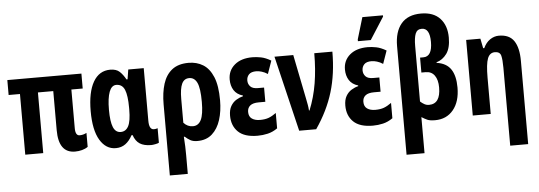

<svg xmlns="http://www.w3.org/2000/svg" viewBox="-59 -960 3884 1384"><g transform="rotate(-5 1883.0 -268.0)"><path d="M453 9Q334 9 334 -156V-439H223V0H93V-439H11V-547H547V-439H465V-159Q465 -105 496 -105Q522 -105 546 -118V-17Q528 -4 503.5 2.5Q479 9 453 9Z M748 10Q676 10 633 -62Q590 -134 590 -271Q590 -408 633 -482.5Q676 -557 756 -557Q800 -557 824 -534.5Q848 -512 867 -477H875L886 -547H998V-166Q998 -102 1033 -102Q1048 -102 1060 -107V-2Q1055 2 1035 6Q1015 10 1004 10Q952 10 921.5 -9.5Q891 -29 876 -73H868Q847 -33 817.5 -11.5Q788 10 748 10ZM793 -103Q830 -103 849 -139Q868 -175 868 -259V-272Q868 -361 850.5 -402.5Q833 -444 790 -444Q756 -444 739 -399Q722 -354 722 -270Q722 -184 739 -143.5Q756 -103 793 -103Z M1118 240V-274Q1118 -359 1138 -422.5Q1158 -486 1203 -521.5Q1248 -557 1323 -557Q1382 -557 1427.5 -529Q1473 -501 1499.5 -438Q1526 -375 1526 -268Q1526 -190 1506 -127Q1486 -64 1444.5 -27Q1403 10 1338 10Q1307 10 1287.5 -1Q1268 -12 1249 -29H1243Q1246 8 1247 42Q1248 76 1248 104V240ZM1315 -99Q1355 -99 1374.5 -138.5Q1394 -178 1394 -268Q1394 -367 1375 -407Q1356 -447 1318 -447Q1281 -447 1264.5 -411.5Q1248 -376 1248 -302V-130Q1276 -99 1315 -99Z M1774 10Q1679 10 1633.5 -34Q1588 -78 1588 -151Q1588 -193 1603.5 -220Q1619 -247 1643.5 -262Q1668 -277 1693 -283V-288Q1649 -301 1628.5 -333.5Q1608 -366 1608 -411Q1608 -476 1655.5 -516.5Q1703 -557 1785 -557Q1814 -557 1847 -550.5Q1880 -544 1919 -521L1886 -427Q1865 -441 1843 -447.5Q1821 -454 1804 -454Q1767 -454 1750.5 -436.5Q1734 -419 1734 -393Q1734 -368 1750.5 -350Q1767 -332 1805 -332H1850V-229H1803Q1760 -229 1740 -212.5Q1720 -196 1720 -167Q1720 -133 1742.5 -117.5Q1765 -102 1801 -102Q1838 -102 1863.5 -111.5Q1889 -121 1918 -142V-31Q1884 -7 1847.5 1.5Q1811 10 1774 10Z M2075 0 1944 -547H2080L2144 -228Q2149 -203 2153 -181Q2157 -159 2158 -139H2162Q2199 -230 2215.5 -330Q2232 -430 2232 -547H2363Q2363 -387 2323.5 -256Q2284 -125 2198 0Z M2608 10Q2513 10 2467.5 -34Q2422 -78 2422 -151Q2422 -193 2437.5 -220Q2453 -247 2477.5 -262Q2502 -277 2527 -283V-288Q2483 -301 2462.5 -333.5Q2442 -366 2442 -411Q2442 -476 2489.5 -516.5Q2537 -557 2619 -557Q2648 -557 2681 -550.5Q2714 -544 2753 -521L2720 -427Q2699 -441 2677 -447.5Q2655 -454 2638 -454Q2601 -454 2584.5 -436.5Q2568 -419 2568 -393Q2568 -368 2584.5 -350Q2601 -332 2639 -332H2684V-229H2637Q2594 -229 2574 -212.5Q2554 -196 2554 -167Q2554 -133 2576.5 -117.5Q2599 -102 2635 -102Q2672 -102 2697.5 -111.5Q2723 -121 2752 -142V-31Q2718 -7 2681.5 1.5Q2645 10 2608 10ZM2553 -606V-619L2600 -776H2749V-767L2646 -606Z M2831 240V-545Q2831 -650 2879.5 -707.5Q2928 -765 3023 -765Q3113 -765 3160.5 -713.5Q3208 -662 3208 -575Q3208 -499 3178.5 -458.5Q3149 -418 3104 -405V-401Q3175 -391 3207 -343.5Q3239 -296 3239 -211Q3239 -109 3190 -49.5Q3141 10 3058 10Q3021 10 3002 1.5Q2983 -7 2961 -21V240ZM3024 -104Q3107 -104 3107 -223Q3107 -278 3084.5 -309.5Q3062 -341 3020 -341H2989V-449H3013Q3077 -449 3077 -555Q3077 -655 3019 -655Q2985 -655 2973 -624.5Q2961 -594 2961 -535V-134Q2975 -121 2990.5 -112.5Q3006 -104 3024 -104Z M3581 240V-324Q3581 -382 3573.5 -411.5Q3566 -441 3529 -441Q3492 -441 3476.5 -401Q3461 -361 3461 -263V0H3331V-547H3434L3448 -477H3456Q3474 -516 3504 -536.5Q3534 -557 3568 -557Q3644 -557 3677.5 -507Q3711 -457 3711 -362V240Z"/></g></svg>

Font: Noto Sans ExtraCondensed
Style: Bold
Weight: 700
Width: 2
Designer: Monotype Design Team
Foundry: Monotype Imaging Inc.
Version: Version 2.013; ttfautohint (v1.8.4.7-5d5b)